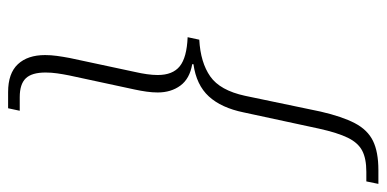

<svg xmlns="http://www.w3.org/2000/svg" viewBox="-254 -546 931 462"><g transform="rotate(90 211.0 -314.5)"><path d="M201 131Q156 131 134 107.5Q112 84 112 42Q112 28 114 13.5Q116 -1 119 -17L153 -176Q156 -189 158 -203Q160 -217 160 -229Q160 -265 139 -282Q118 -299 69 -301L75 -329Q130 -332 163.5 -355.5Q197 -379 210 -439L248 -621Q260 -673 276 -703.5Q292 -734 318.5 -747Q345 -760 389 -760H422L416 -731H393Q361 -731 342 -721Q323 -711 311 -686.5Q299 -662 289 -617L250 -436Q239 -382 211.5 -352Q184 -322 134 -315V-312Q169 -306 185.5 -283.5Q202 -261 202 -229Q202 -216 200 -202Q198 -188 195 -174L161 -16Q158 -1 156 13Q154 27 154 41Q154 74 168 88.5Q182 103 213 103H246L240 131Z"/></g></svg>

Font: Noto Serif Tamil SemiCondensed ExtraLight
Style: Italic
Weight: 200
Width: 4
Italic angle: -12°
Designer: Indian Type Foundry, Tom Grace, and the Monotype Design Team
Foundry: Monotype Imaging Inc.
Version: Version 2.003; ttfautohint (v1.8.4.7-5d5b)